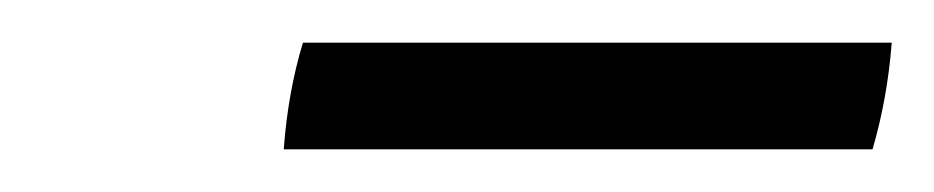

<svg xmlns="http://www.w3.org/2000/svg" viewBox="-20 -676 438 90"><path d="M122 -656H398Q396 -630 389 -606H113Q115 -633 122 -656Z"/></svg>

Font: Tiro Telugu
Style: Italic
Weight: 400
Italic angle: -11°
Designer: Telugu: John Hudson & Fiona Ross, assisted by Kaja Sojewska. Latin: John Hudson with Paul Hanslow, assisted by Kaja Soje
Foundry: Tiro Typeworks Ltd.
Version: Version 1.52